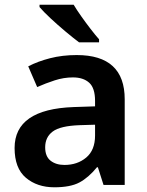

<svg xmlns="http://www.w3.org/2000/svg" viewBox="-20 -786 625 816"><path d="M306 -552Q510 -552 510 -364V0H420L396 -75H392Q356 -31 317.5 -10.5Q279 10 211 10Q138 10 90 -30.5Q42 -71 42 -157Q42 -322 293 -331L384 -334V-357Q384 -412 359 -434.5Q334 -457 290 -457Q251 -457 212.5 -444.5Q174 -432 138 -416L100 -504Q140 -525 192.5 -538.5Q245 -552 306 -552ZM318 -254Q236 -251 204 -227Q172 -203 172 -160Q172 -121 195 -103Q218 -85 254 -85Q309 -85 346.5 -116.5Q384 -148 384 -210V-256ZM293 -766Q306 -744 325.5 -716.5Q345 -689 365 -663Q385 -637 401 -619V-606H316Q292 -624 258.5 -652Q225 -680 194.5 -708.5Q164 -737 148 -756V-766Z"/></svg>

Font: Noto Sans Lao UI SemBd
Style: Regular
Weight: 600
Designer: Monotype Design Team
Foundry: Monotype Imaging Inc.
Version: Version 2.000; ttfautohint (v1.8.4.7-5d5b)